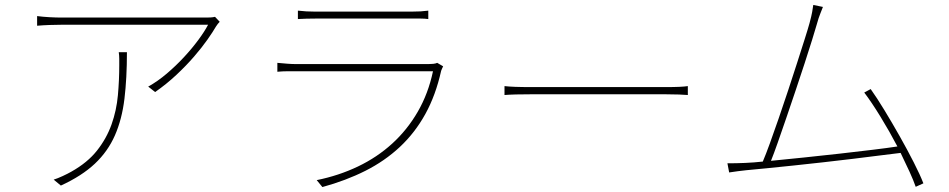

<svg xmlns="http://www.w3.org/2000/svg" viewBox="-20 -733 3834 776"><path d="M493 -522Q493 -417 483 -334Q473 -251 444.5 -186Q416 -121 363.5 -71.5Q311 -22 226 17L197 -7Q213 -12 233.5 -21.5Q254 -31 268 -39Q334 -76 372.5 -125Q411 -174 431 -230.5Q451 -287 456.5 -348Q462 -409 462 -469Q462 -482 462 -495Q462 -508 460 -522ZM868 -645Q860 -637 853 -626Q841 -605 818.5 -573Q796 -541 764.5 -504.5Q733 -468 693 -430.5Q653 -393 607 -361L579 -383Q617 -404 654 -435.5Q691 -467 723.5 -502Q756 -537 781.5 -571.5Q807 -606 821 -633H230Q207 -633 180 -632Q153 -631 130 -629V-668Q153 -665 180 -663.5Q207 -662 230 -662H814Q821 -662 831 -662.5Q841 -663 849 -665Z M1771 -465Q1769 -460 1766.5 -455.5Q1764 -451 1763 -447Q1741 -348 1699 -272Q1657 -196 1596 -139Q1535 -82 1456.5 -42.5Q1378 -3 1283 23L1260 -5Q1349 -23 1426.5 -60Q1504 -97 1565 -152.5Q1626 -208 1668.5 -281.5Q1711 -355 1730 -445H1177Q1160 -445 1141.5 -445Q1123 -445 1101 -443V-479Q1123 -477 1141.5 -475.5Q1160 -474 1177 -474H1711Q1721 -474 1731 -475Q1741 -476 1747 -479ZM1184 -690Q1202 -688 1218.5 -687Q1235 -686 1256 -686H1641Q1664 -686 1680 -687Q1696 -688 1711 -690V-656Q1696 -658 1679.5 -658Q1663 -658 1640 -658H1256Q1236 -658 1219 -657.5Q1202 -657 1184 -656Z M2019 -385Q2036 -383 2062 -382Q2088 -381 2132 -381H2666Q2704 -381 2725.5 -382Q2747 -383 2760 -385V-349Q2748 -350 2724.5 -351Q2701 -352 2667 -352H2132Q2055 -352 2019 -349Z M3681 22Q3672 -4 3656 -39Q3640 -74 3620 -115Q3585 -111 3535 -104.5Q3485 -98 3426.5 -91Q3368 -84 3306.5 -77Q3245 -70 3187 -64Q3129 -58 3079.5 -53Q3030 -48 2996 -45Q2978 -43 2962 -41Q2946 -39 2927 -36L2920 -73Q2956 -73 2991.5 -74.5Q3027 -76 3063 -80Q3075 -108 3091.5 -153.5Q3108 -199 3127 -254Q3146 -309 3165.5 -368Q3185 -427 3202 -480Q3219 -533 3232.5 -575.5Q3246 -618 3252 -640Q3260 -670 3262.5 -684.5Q3265 -699 3267 -713L3306 -705Q3301 -691 3295 -677Q3289 -663 3281 -634Q3275 -613 3262 -571Q3249 -529 3232 -477Q3215 -425 3195.5 -367Q3176 -309 3157.5 -255Q3139 -201 3123 -155.5Q3107 -110 3096 -83Q3157 -89 3230 -96.5Q3303 -104 3373.5 -112Q3444 -120 3506 -127.5Q3568 -135 3607 -141Q3575 -202 3538.5 -261.5Q3502 -321 3473 -359L3499 -373Q3524 -338 3555 -287Q3586 -236 3616.5 -182Q3647 -128 3673 -77Q3699 -26 3712 8Z"/></svg>

Font: Kinto Sans Thin
Style: Regular
Weight: 100
Designer: Authors: Ryoko NISHIZUKA  (kana & ideographs); Paul D. Hunt (Latin, Greek & Cyrillic); Wenlong ZHANG  (bopomofo); Sandol
Foundry: Adobe Systems Incorporated, ookami Inc.
Version: Version 0.001